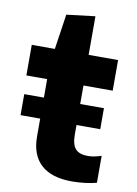

<svg xmlns="http://www.w3.org/2000/svg" viewBox="-82 -764 589 828"><g transform="rotate(10 212.0 -349.5)"><path d="M24 -325H110V-406H19V-540H120L143 -694L268 -709V-540H397V-406H269V-325H373V-233H269V-192Q269 -147 286 -128.5Q303 -110 340 -110Q366 -110 399 -121V-3Q377 3 348.5 6.5Q320 10 291 10Q202 10 156 -32Q110 -74 110 -155V-233H24Z"/></g></svg>

Font: Encode Sans Narrow
Style: Bold
Weight: 700
Designer: Pablo Impallari, Andres Torresi
Foundry: Pablo Impallari, Andres Torresi
Version: Version 1.000; ttfautohint (v1.00) -l 8 -r 50 -G 200 -x 14 -